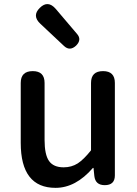

<svg xmlns="http://www.w3.org/2000/svg" viewBox="-20 -893 660 926"><path d="M248 13Q80 13 80 -204V-493Q80 -550 138 -550Q195 -550 195 -493V-218Q195 -147 216.5 -116.5Q238 -86 287 -86Q325 -86 355 -105Q384 -124 419 -168V-493Q419 -550 477 -550Q534 -550 534 -493V-275V-47Q534 0 485 0Q440 0 435 -44L431 -83H428Q345 13 248 13ZM289 -671 175 -778Q133 -817 172 -855Q211 -894 249 -850L294 -797L351 -730Q376 -702 347 -673Q317 -645 289 -671Z"/></svg>

Font: GenSenRounded JP M
Style: Regular
Weight: 500
Version: Version 1.501;PS 1;hotconv 16.6.51;makeotf.lib2.5.65220